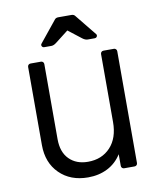

<svg xmlns="http://www.w3.org/2000/svg" viewBox="-86 -828 765 910"><g transform="rotate(-10 297.0 -373.0)"><path d="M75 -176V-552Q75 -558 79 -562Q83 -566 89 -566H139Q145 -566 149 -562Q153 -558 153 -552V-191Q153 -128 187 -94Q221 -60 277 -60Q344 -60 385 -104Q426 -148 426 -225V-552Q426 -558 430 -562Q434 -566 440 -566H490Q496 -566 500 -562Q504 -558 504 -552V-14Q504 -8 500 -4Q496 0 490 0H440Q434 0 430 -4Q426 -8 426 -14V-70Q400 -29 358.5 -8Q317 13 265 13Q180 13 127.5 -39Q75 -91 75 -176ZM157 -650 238 -750Q244 -759 256 -759H320Q332 -759 338 -750L419 -650Q422 -647 422 -643Q422 -638 418.5 -634.5Q415 -631 409 -631H376Q364 -631 351 -641L288 -690L225 -641Q212 -631 201 -631H167Q159 -631 155.5 -637.5Q152 -644 157 -650Z"/></g></svg>

Font: Miriam Libre
Style: Regular
Weight: 400
Designer: Michal Sahar
Foundry: Hagilda
Version: Version 1.001